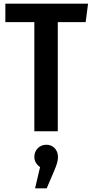

<svg xmlns="http://www.w3.org/2000/svg" viewBox="-20 -711 500 1040"><path d="M457 -691H9V-591H166V0H293V-591H444ZM231 73C193 73 166 102 166 139C166 162 178 181 197 194L170 309H233L272 218C289 178 294 160 294 139C294 101 268 73 231 73Z"/></svg>

Font: Fira Sans Condensed Medium
Style: Regular
Weight: 500
Width: 3
Designer: Carrois Corporate & Edenspiekermann AG
Foundry: Carrois Corporate GbR & Edenspiekermann AG
Version: Version 4.202;PS 004.202;hotconv 1.0.88;makeotf.lib2.5.64775